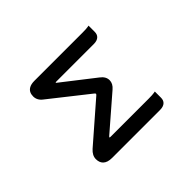

<svg xmlns="http://www.w3.org/2000/svg" viewBox="-143 -996 1286 1286"><g transform="rotate(-45 500.0 -353.0)"><path d="M367.2 -92.8Q369.1 -90.8 375 -90.8H736.3Q774.4 -90.8 789.6 -93.8L799.8 -95.7V-37.1Q799.8 -13.2 786.1 0.5Q770 16.6 736.3 16.6H283.2Q239.3 16.6 218.3 -4.4Q200.2 -22.5 200.2 -54.7Q200.2 -88.9 233.4 -118.7L503.9 -354Q509.3 -358.9 510.3 -362.3Q510.7 -362.8 510.7 -363.3Q510.7 -366.7 503.4 -373L234.9 -585Q200.2 -610.8 200.2 -648.4Q200.2 -688.5 229.5 -705.6Q248.5 -716.8 280.3 -716.8H735.4Q772.5 -716.8 787.6 -719.7L797.9 -721.7V-663.1Q797.9 -639.2 784.2 -625.5Q768.1 -609.4 735.4 -609.4H380.9Q375 -609.4 372.1 -607.4Q372.1 -604 377.4 -601.1L605 -423.8Q639.6 -397.9 639.6 -363.3Q639.6 -331.1 608.4 -304.7L372.1 -100.1Q368.2 -96.2 367.2 -92.8Z"/></g></svg>

Font: YuPearl-SemiBold
Style: SemiBold
Weight: 600
Designer: Max Yao
Foundry: Max-Everyday
Version: Version 1.011; ttfautohint (v1.8.3)